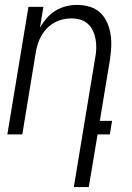

<svg xmlns="http://www.w3.org/2000/svg" viewBox="-20 -548 540 783"><path d="M281 215 368 -311Q372 -331 372.5 -350Q373 -369 370 -387Q367 -405 359.5 -421.5Q352 -438 339 -450Q326 -462 308.5 -467.5Q291 -473 271 -473Q254 -473 236.5 -469Q219 -465 202.5 -456Q186 -447 172.5 -433.5Q159 -420 149.5 -403.5Q140 -387 134.5 -370Q129 -353 126 -335L71 0H10L96 -520H157L143 -435Q154 -455 170 -473.5Q186 -492 206.5 -504.5Q227 -517 249.5 -522.5Q272 -528 294 -528Q321 -528 346 -520.5Q371 -513 389 -496Q407 -479 417 -456Q427 -433 431 -407.5Q435 -382 433.5 -355.5Q432 -329 428 -302L387 -55H437L428 0H378L342 215Z"/></svg>

Font: Iosevka Term Curly Light
Style: Italic
Weight: 300
Italic angle: -9°
Designer: Belleve Invis
Foundry: Belleve Invis
Version: Version 32.3.0